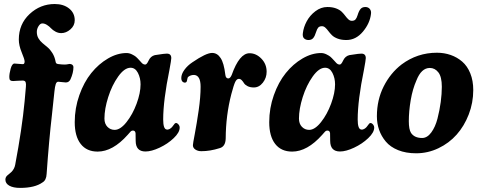

<svg xmlns="http://www.w3.org/2000/svg" viewBox="-20 -730 2333 937"><path d="M90.3 -336.9Q77.1 -336.9 63 -335.7Q48.8 -334.5 43.9 -334.5Q34.2 -334.5 29.8 -338.4Q25.4 -342.3 25.4 -354Q25.4 -371.1 32.2 -395.5Q39.1 -419.9 50.8 -419.9Q56.6 -419.9 68.8 -418.5Q81.1 -417 89.4 -417Q92.8 -417 94.7 -417.5Q96.7 -418 98.4 -421.1Q100.1 -424.3 100.1 -430.2Q100.1 -440.4 85.9 -474.4Q71.8 -508.3 71.8 -537.1Q71.8 -612.3 124.3 -661.4Q176.8 -710.4 247.1 -710.4Q290 -710.4 317.4 -688.5Q344.7 -666.5 344.7 -631.3Q344.7 -605 323.7 -586.7Q302.7 -568.4 278.8 -568.4Q264.2 -568.4 250.7 -575.7Q237.3 -583 229 -592Q220.7 -601.1 209.2 -608.4Q197.8 -615.7 186.5 -615.7Q176.3 -615.7 168 -602.3Q159.7 -588.9 159.7 -574.2Q159.7 -556.6 167.5 -543.2Q175.3 -529.8 187.3 -519.8Q199.2 -509.8 211.9 -499.3Q224.6 -488.8 235.6 -471.2Q246.6 -453.6 251 -430.7Q252 -423.8 254.6 -421.1Q257.3 -418.5 263.2 -417.5Q281.2 -415 294.9 -415Q304.2 -415 310.5 -416.5Q316.9 -418 319.3 -418Q328.1 -418 333.3 -413.6Q338.4 -409.2 338.4 -402.8Q338.4 -374.5 323.7 -342.3Q316.4 -327.6 301.3 -327.6Q295.4 -327.6 282.7 -329.3Q270 -331.1 264.2 -331.1Q255.9 -331.1 252 -319.3Q248 -307.6 245.6 -283.7L233.4 -168.9Q219.2 -46.9 207.5 119.1Q206.1 149.4 187.5 160.2Q150.4 187 78.1 187Q44.9 187 25.6 176.3Q6.3 165.5 6.3 146.5Q6.3 133.3 18.1 124Q20 122.1 26.9 116.9Q33.7 111.8 36.6 108.4Q50.8 93.3 54.2 73.7Q87.4 -101.6 100.1 -235.4L106.4 -306.6Q107.9 -321.3 105 -329.1Q102.1 -336.9 90.3 -336.9Z M856.9 -107.4Q856.9 -83.5 827.6 -55.7Q798.3 -27.8 758.8 -9.3Q719.2 9.3 689.9 9.3Q642.1 9.3 642.1 -43Q642.1 -75.2 641.6 -79.6Q640.1 -92.8 628.9 -92.8Q624 -92.8 620.6 -90.6Q617.2 -88.4 611.6 -81.5Q606 -74.7 603 -71.8Q530.3 9.8 456.5 9.8Q402.8 9.8 373.8 -27.6Q344.7 -64.9 344.7 -133.8Q344.7 -202.1 367.2 -265.6Q389.6 -329.1 425.5 -373.5Q461.4 -418 507.1 -444.6Q552.7 -471.2 597.7 -471.2Q610.8 -471.2 623.8 -464.8Q636.7 -458.5 643.1 -453.1Q649.4 -447.8 660.2 -435.8Q670.9 -423.8 671.9 -422.9Q679.2 -415 689 -415Q696.3 -415 705.1 -434.1Q714.8 -455.6 735.4 -460.9Q743.2 -461.9 755.6 -463.9Q768.1 -465.8 777.1 -467Q786.1 -468.3 794.4 -468.3Q815.9 -468.3 815.9 -446.3Q815.9 -437.5 807.1 -390.1Q776.4 -240.2 776.4 -147Q776.4 -101.1 792.5 -98.1Q799.8 -96.2 807.4 -100.3Q814.9 -104.5 819.6 -109.9Q824.2 -115.2 832 -126Q836.4 -131.3 843.3 -128.9Q849.1 -126 853 -120.1Q856.9 -114.7 856.9 -107.4ZM617.2 -399.4Q587.4 -399.4 556.9 -356.7Q526.4 -314 508.1 -256.1Q489.7 -198.2 489.7 -151.4Q489.7 -126 504.2 -111.1Q518.6 -96.2 539.6 -96.2Q567.4 -96.2 597.4 -134Q627.4 -171.9 646.7 -224.1Q666 -276.4 666 -318.4Q666 -349.1 653.1 -374.3Q640.1 -399.4 617.2 -399.4Z M1197.8 -470.2Q1230 -470.2 1255.6 -443.8Q1281.2 -417.5 1281.2 -379.9Q1281.2 -350.1 1262.9 -326.7Q1244.6 -303.2 1218.8 -303.2Q1200.2 -303.2 1187.7 -309.8Q1175.3 -316.4 1170.7 -324.2Q1166 -332 1159.7 -338.6Q1153.3 -345.2 1145.5 -345.2Q1135.3 -345.2 1127.9 -330.1Q1120.6 -314.9 1108.9 -270.5Q1082 -166.5 1081.5 -54.7Q1080.6 -14.2 1051.3 -6.8Q1005.4 7.8 963.4 7.8Q946.8 8.3 934.1 0.2Q921.4 -7.8 921.4 -21.5Q921.4 -28.8 930.7 -76.9Q939.9 -125 949.5 -190.9Q959 -256.8 959 -306.6Q959 -362.3 927.2 -364.3Q917 -364.7 907.2 -360.4Q897.5 -356 895.5 -350.1Q893.6 -343.8 892.1 -335Q890.1 -325.2 878.4 -327.1Q864.7 -331.1 864.7 -349.1Q864.7 -368.2 879.9 -389.2Q895 -410.2 919.4 -426.3Q985.8 -471.7 1015.1 -471.7Q1040.5 -471.7 1056.6 -446.8Q1072.8 -422.9 1079.6 -365.7Q1081.5 -347.2 1094.2 -347.2Q1103.5 -347.2 1110.8 -364.3Q1148.4 -470.2 1197.8 -470.2Z M1696.8 -628.4Q1709 -628.4 1714.8 -635Q1720.7 -641.6 1725.1 -655.8Q1731.4 -676.8 1739.7 -686.3Q1748 -695.8 1762.7 -695.8Q1776.9 -695.8 1784.7 -686.3Q1792.5 -676.8 1790.5 -662.1Q1785.2 -616.2 1751 -575.4Q1716.8 -534.7 1670.4 -534.7Q1646 -534.7 1627.9 -541.5Q1609.9 -548.3 1599.9 -558.3Q1589.8 -568.4 1582.5 -578.4Q1575.2 -588.4 1567.6 -595.2Q1560.1 -602.1 1551.3 -602.1Q1539.1 -602.1 1533.2 -595.5Q1527.3 -588.9 1522.9 -574.7Q1516.6 -553.7 1508.5 -544.2Q1500.5 -534.7 1485.4 -534.7Q1472.7 -534.7 1464.1 -542.5Q1455.6 -550.3 1458 -568.4Q1461.4 -597.2 1476.8 -626Q1492.2 -654.8 1519.3 -675.3Q1546.4 -695.8 1577.6 -695.8Q1602.1 -695.8 1620.1 -689Q1638.2 -682.1 1648.2 -672.1Q1658.2 -662.1 1665.5 -652.1Q1672.9 -642.1 1680.4 -635.3Q1688 -628.4 1696.8 -628.4ZM1806.2 -107.4Q1806.2 -83.5 1776.9 -55.7Q1747.6 -27.8 1708 -9.3Q1668.5 9.3 1639.2 9.3Q1591.3 9.3 1591.3 -43Q1591.3 -75.2 1590.8 -79.6Q1589.4 -92.8 1578.1 -92.8Q1573.2 -92.8 1569.8 -90.6Q1566.4 -88.4 1560.8 -81.5Q1555.2 -74.7 1552.2 -71.8Q1479.5 9.8 1405.8 9.8Q1352.1 9.8 1323 -27.6Q1293.9 -64.9 1293.9 -133.8Q1293.9 -202.1 1316.4 -265.6Q1338.9 -329.1 1374.8 -373.5Q1410.6 -418 1456.3 -444.6Q1502 -471.2 1546.9 -471.2Q1560.1 -471.2 1573 -464.8Q1585.9 -458.5 1592.3 -453.1Q1598.6 -447.8 1609.4 -435.8Q1620.1 -423.8 1621.1 -422.9Q1628.4 -415 1638.2 -415Q1645.5 -415 1654.3 -434.1Q1664.1 -455.6 1684.6 -460.9Q1692.4 -461.9 1704.8 -463.9Q1717.3 -465.8 1726.3 -467Q1735.4 -468.3 1743.7 -468.3Q1765.1 -468.3 1765.1 -446.3Q1765.1 -437.5 1756.3 -390.1Q1725.6 -240.2 1725.6 -147Q1725.6 -101.1 1741.7 -98.1Q1749 -96.2 1756.6 -100.3Q1764.2 -104.5 1768.8 -109.9Q1773.4 -115.2 1781.2 -126Q1785.6 -131.3 1792.5 -128.9Q1798.3 -126 1802.2 -120.1Q1806.2 -114.7 1806.2 -107.4ZM1566.4 -399.4Q1536.6 -399.4 1506.1 -356.7Q1475.6 -314 1457.3 -256.1Q1439 -198.2 1439 -151.4Q1439 -126 1453.4 -111.1Q1467.8 -96.2 1488.8 -96.2Q1516.6 -96.2 1546.6 -134Q1576.7 -171.9 1595.9 -224.1Q1615.2 -276.4 1615.2 -318.4Q1615.2 -349.1 1602.3 -374.3Q1589.4 -399.4 1566.4 -399.4Z M1819.3 -162.6Q1819.3 -242.2 1852.3 -307.9Q1885.3 -373.5 1939.9 -415.5Q2016.6 -472.7 2112.3 -472.7Q2147.9 -472.7 2179.4 -461.7Q2210.9 -450.7 2235.8 -429.2Q2260.7 -407.7 2275.1 -372.1Q2289.6 -336.4 2289.6 -290.5Q2289.6 -228.5 2267.6 -171.6Q2245.6 -114.7 2208.5 -73Q2171.4 -31.2 2119.6 -6.6Q2067.9 18.1 2010.7 18.1Q1960.9 18.1 1922.9 2.7Q1884.8 -12.7 1862.8 -39.1Q1840.8 -65.4 1830.1 -96.4Q1819.3 -127.4 1819.3 -162.6ZM2040 -56.6Q2064.9 -56.6 2084.7 -83.5Q2104.5 -110.4 2115 -151.1Q2125.5 -191.9 2130.9 -232.2Q2136.2 -272.5 2136.2 -306.6Q2136.2 -355 2119.4 -376.7Q2102.5 -398.4 2077.6 -398.4Q2036.1 -398.4 2012.2 -337.4Q1993.7 -295.9 1984.4 -241.5Q1975.1 -187 1975.1 -138.7Q1975.1 -98.6 1985.8 -81.5Q2002.4 -56.6 2040 -56.6Z"/></svg>

Font: Cooper*
Style: Bold Italic
Weight: 700
Italic angle: -7°
Designer: Owen Earl
Foundry: indestructible type*
Version: Version 0.001